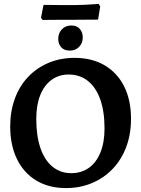

<svg xmlns="http://www.w3.org/2000/svg" viewBox="-20 -947 720 979"><path d="M316 12Q229 12 165 -26.5Q101 -65 66.5 -136Q32 -207 32 -302Q32 -379 55.5 -443.5Q79 -508 123 -554.5Q167 -601 227.5 -626.5Q288 -652 360 -652Q449 -652 513.5 -614Q578 -576 613 -506.5Q648 -437 648 -341Q648 -263 624 -198.5Q600 -134 555.5 -87Q511 -40 450 -14Q389 12 316 12ZM343 -64Q395 -64 433 -91Q471 -118 492 -169.5Q513 -221 513 -292Q513 -379 491 -440.5Q469 -502 428 -534.5Q387 -567 330 -567Q280 -567 242.5 -539.5Q205 -512 185 -461.5Q165 -411 165 -340Q165 -253 186.5 -191Q208 -129 248.5 -96.5Q289 -64 343 -64ZM336 -689Q307 -689 292 -706Q277 -723 277 -749Q277 -778 295.5 -797.5Q314 -817 344 -817Q372 -817 387 -799.5Q402 -782 402 -757Q402 -727 383.5 -708Q365 -689 336 -689ZM198 -845 189 -856 202 -922Q202 -922 217.5 -922Q233 -922 257 -921.5Q281 -921 307.5 -921Q334 -921 356 -921Q381 -921 410.5 -922.5Q440 -924 461.5 -925.5Q483 -927 483 -927L491 -914L480 -847L339 -846Q310 -846 276.5 -846Q243 -846 220.5 -845.5Q198 -845 198 -845Z"/></svg>

Font: Alegreya SemiBold
Style: Regular
Weight: 600
Designer: Juan Pablo del Peral
Foundry: Huerta Tipografica
Version: Version 2.009